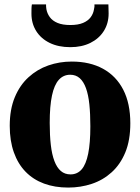

<svg xmlns="http://www.w3.org/2000/svg" viewBox="-20 -836 632 867"><path d="M24 -267.5Q24 -342 46.8 -396.8Q69.5 -451.5 108.8 -487.2Q148 -523 198.2 -540.5Q248.5 -558 304 -558Q386 -558 445.2 -525.5Q504.5 -493 536.5 -431Q568.5 -369 568.5 -279Q568.5 -203 546 -148.2Q523.5 -93.5 484.2 -58Q445 -22.5 394.5 -5.8Q344 11 288 11Q227.5 11 178.8 -7Q130 -25 95.5 -60.5Q61 -96 42.5 -148.2Q24 -200.5 24 -267.5ZM298.5 -48.5Q329 -48.5 348.8 -71.2Q368.5 -94 378.2 -142Q388 -190 388 -265.5Q388 -321.5 383.5 -364.8Q379 -408 368.2 -437.8Q357.5 -467.5 340 -483Q322.5 -498.5 297 -498.5Q266.5 -498.5 245.8 -475.8Q225 -453 214.8 -405Q204.5 -357 204.5 -281Q204.5 -224.5 209.5 -181.2Q214.5 -138 225.8 -108.5Q237 -79 254.8 -63.8Q272.5 -48.5 298.5 -48.5ZM297.5 -623Q244 -623 204.5 -642.2Q165 -661.5 143.5 -695.8Q122 -730 122 -774.5Q122 -785 122.2 -796.8Q122.5 -808.5 124 -816H188Q188 -811 188.2 -805.8Q188.5 -800.5 189.5 -794.5Q193 -775 205 -758.5Q217 -742 239.8 -732.5Q262.5 -723 297.5 -723Q332.5 -723 355 -732.5Q377.5 -742 389.5 -758.2Q401.5 -774.5 404.5 -794.5Q406 -800 406.5 -805.5Q407 -811 406.5 -816H469.5Q469.5 -808.5 470 -797Q470.5 -785.5 470.5 -775Q470.5 -730.5 448.8 -696Q427 -661.5 388 -642.2Q349 -623 297.5 -623Z"/></svg>

Font: Merriweather 48pt Black
Style: Regular
Weight: 900
Version: Version 2.100